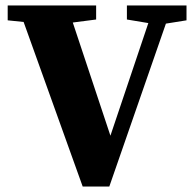

<svg xmlns="http://www.w3.org/2000/svg" viewBox="-20 -677 701 699"><path d="M442 -606V-657H659V-603L584 -591L378 2H281L66 -597L8 -603V-657H330V-606L245 -595L382 -183L520 -593Z"/></svg>

Font: Source Serif Pro
Style: Bold
Weight: 700
Designer: Frank Grießhammer
Foundry: Adobe Systems Incorporated
Version: Version 3.001;hotconv 1.0.111;makeotfexe 2.5.65597